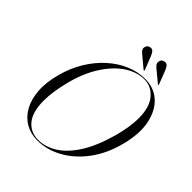

<svg xmlns="http://www.w3.org/2000/svg" viewBox="-239 -1005 1154 1154"><g transform="rotate(45 337.5 -428.5)"><path d="M476 -710.5Q549.5 -710.5 600.8 -664.8Q652 -619 669 -536.5Q686 -454 657.5 -343.5Q629.5 -233.5 570.8 -154.2Q512 -75 435.2 -32.5Q358.5 10 276 10Q221.5 10 177 -15.2Q132.5 -40.5 105 -88.8Q77.5 -137 72.2 -206Q67 -275 91 -362Q112 -438.5 151 -502.5Q190 -566.5 241.8 -613Q293.5 -659.5 353.2 -685Q413 -710.5 476 -710.5ZM279 4Q339 4 396.8 -31.8Q454.5 -67.5 503.8 -144Q553 -220.5 587.5 -342.5Q614.5 -441 614.5 -511.5Q615.5 -607 574.2 -656Q533 -705 473.5 -705Q407.5 -705 345.5 -662.5Q283.5 -620 234.8 -542Q186 -464 160 -358Q147 -306 141.2 -264Q135.5 -222 135.5 -188Q135 -92.5 174 -44.2Q213 4 279 4ZM403 -829 435.5 -746.5Q437 -743 435.5 -741Q433 -739.5 430 -741.5L361 -799Q349.5 -808 342 -817.5Q334.5 -827 336.5 -841Q341 -864 365.5 -866.5Q378.5 -868 387.2 -857.8Q396 -847.5 403 -829ZM524.5 -829 556.5 -746.5Q558.5 -743 557 -741Q554.5 -739.5 551.5 -741.5L482 -799Q470.5 -808 463.2 -817.5Q456 -827 458 -841Q462 -864 486.5 -866.5Q500 -868 508.8 -857.8Q517.5 -847.5 524.5 -829Z"/></g></svg>

Font: Fraunces 144pt Light
Style: Italic
Weight: 300
Italic angle: -16°
Version: Version 1.000;[0bf87f6ff]